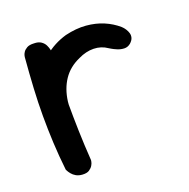

<svg xmlns="http://www.w3.org/2000/svg" viewBox="-96 -590 670 682"><g transform="rotate(-20 239.0 -249.5)"><path d="M100 -114Q87 -113 79.5 -120Q72 -127 68.5 -136.5Q65 -146 63.5 -154Q62 -162 62 -162Q59 -179 57 -188.5Q55 -198 55 -206.5Q55 -215 55.5 -228Q56 -241 57 -264Q61 -323 80.5 -368Q100 -413 135 -443Q170 -473 218 -487Q260 -497 296 -494Q332 -491 361.5 -478.5Q391 -466 414 -446Q414 -446 418 -442Q422 -438 426.5 -431Q431 -424 433.5 -415.5Q436 -407 433.5 -398Q431 -389 421 -380Q410 -371 397 -371.5Q384 -372 372 -377Q360 -382 352.5 -386.5Q345 -391 345 -391Q322 -407 293.5 -407.5Q265 -408 236 -394Q195 -376 172.5 -342.5Q150 -309 144 -263Q142 -238 140.5 -222.5Q139 -207 138.5 -196.5Q138 -186 138 -175Q138 -164 139 -146Q139 -146 137 -139Q135 -132 126.5 -124.5Q118 -117 100 -114ZM104 -1Q90 -2 80.5 -7.5Q71 -13 65 -20.5Q59 -28 56.5 -33Q54 -38 54 -38Q48 -92 45.5 -143Q43 -194 43 -244.5Q43 -295 46 -349Q49 -403 54 -463Q54 -463 55 -468.5Q56 -474 60.5 -481Q65 -488 74.5 -493.5Q84 -499 101 -498Q118 -498 128 -491Q138 -484 142.5 -474.5Q147 -465 148.5 -458Q150 -451 150 -451Q147 -401 145 -353Q143 -305 143 -255Q143 -205 144.5 -151.5Q146 -98 150 -39Q150 -39 149 -33Q148 -27 143.5 -19.5Q139 -12 130 -6Q121 0 104 -1Z"/></g></svg>

Font: Sour Gummy
Style: Regular
Weight: 400
Designer: Stefie Justprince
Foundry: Eifetstype
Version: Version 1.000